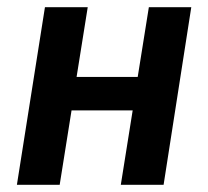

<svg xmlns="http://www.w3.org/2000/svg" viewBox="-20 -514 579 534"><path d="M27 0 105 -494H224L193 -300H363L394 -494H512L435 0H316L349 -207H179L146 0Z"/></svg>

Font: Nunito Sans 10pt Condensed
Style: Bold Italic
Weight: 700
Width: 3
Italic angle: -9°
Designer: Vernon Adams
Foundry: Vernon Adams
Version: Version 3.101;gftools[0.9.27]